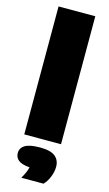

<svg xmlns="http://www.w3.org/2000/svg" viewBox="-157 -859 662 1171"><g transform="rotate(15 174.0 -274.0)"><path d="M58 0V-808H290V0ZM109 260Q134.5 216 141 186Q90 181.5 69.5 164.2Q49 147 49 120Q49 87.5 78 69.8Q107 52 173 52Q239 52 268 75.5Q297 99 297 141Q297 171.5 284 204.5Q271 237.5 249 260Z"/></g></svg>

Font: Encode Sans Expanded Expanded Black
Style: Regular
Weight: 900
Width: 7
Designer: Multiple Designers
Foundry: Impallari Type
Version: Version 3.000; ttfautohint (v1.8.3) -l 8 -r 50 -G 200 -x 14 